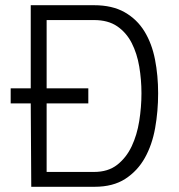

<svg xmlns="http://www.w3.org/2000/svg" viewBox="-20 -717 686 737"><path d="M21 -378H98V-697H341Q411 -697 458.5 -670Q506 -643 534.5 -596.5Q563 -550 575 -488.5Q587 -427 587 -359Q587 -290 575.5 -225.5Q564 -161 536 -111Q508 -61 461 -30.5Q414 0 343 0H100L98 -320H21ZM523 -359Q523 -411 514.5 -461.5Q506 -512 485.5 -552Q465 -592 430 -616Q395 -640 341 -640H159V-378H319V-320H159V-57H341Q395 -57 430 -84.5Q465 -112 485.5 -155.5Q506 -199 514.5 -252.5Q523 -306 523 -359Z"/></svg>

Font: Panefresco 250wt
Style: Regular
Weight: 300
Version: Version 1.000